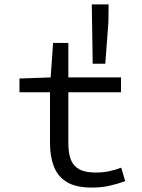

<svg xmlns="http://www.w3.org/2000/svg" viewBox="-20 -836 640 868"><path d="M394 12Q323 12 282 -13Q241 -38 223.5 -83.5Q206 -129 206 -189V-419H68V-481L209 -486L220 -642H289V-486H527V-419H289V-188Q289 -144 300 -115Q311 -86 338 -71Q365 -56 412 -56Q446 -56 474 -62Q502 -68 528 -78L546 -17Q513 -5 476.5 3.5Q440 12 394 12ZM399 -548 395 -816H471L470 -735L456 -548Z"/></svg>

Font: Source Code Variable
Style: Regular
Weight: 400
Monospace: yes
Designer: Paul D. Hunt, Teo Tuominen
Foundry: Adobe Systems Incorporated
Version: Version 1.010;hotconv 1.0.106;makeotfexe 2.5.65593